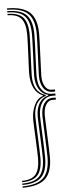

<svg xmlns="http://www.w3.org/2000/svg" viewBox="-65 -833 434 1068"><g transform="rotate(-5 152.0 -299.0)"><path d="M243.8 -316.2V-327.5H224.2Q202 -328 188.2 -350.4Q174.5 -372.8 174.5 -408.5Q174.5 -417.5 175.8 -448.5Q177 -479.5 178.6 -518.6Q180.2 -557.8 181.5 -592.4Q182.8 -627 182.8 -643Q182.8 -727 144.2 -763.5Q105.8 -800 17 -800V-792.2Q98.8 -792.2 134.1 -757.6Q169.5 -723 169.5 -643Q169.5 -627 168.2 -592.8Q167 -558.5 165.4 -519.6Q163.8 -480.8 162.5 -449.9Q161.2 -419 161.2 -410Q161.2 -368.8 178.1 -343.1Q195 -317.5 224.2 -316.2ZM17 186Q91.8 186 124 153.1Q156.2 120.2 156.2 44.5Q156.2 28.5 155 -5.5Q153.8 -39.5 152.1 -78Q150.5 -116.5 149.2 -147.2Q148 -178 148 -187.2Q148 -234.8 168.8 -263.9Q189.5 -293 224.2 -293.8H243.8V-305H224.2Q190 -305.5 169 -333.5Q148 -361.5 148 -411.5Q148 -420.5 149.2 -451.2Q150.5 -482 152.1 -520.5Q153.8 -559 155 -593.1Q156.2 -627.2 156.2 -643Q156.2 -718.8 124 -751.6Q91.8 -784.5 17 -784.5V-777Q84.5 -777 113.8 -745.9Q143 -714.8 143 -643Q143 -627.2 141.8 -593.5Q140.5 -559.8 138.9 -521.6Q137.2 -483.5 136 -452.9Q134.8 -422.2 134.8 -413Q134.8 -368 152.9 -338.4Q171 -308.8 203 -301.2V-297.2Q171 -289.8 152.9 -260.2Q134.8 -230.8 134.8 -185.8Q134.8 -176.2 136 -145.8Q137.2 -115.2 138.9 -77Q140.5 -38.8 141.8 -5Q143 28.8 143 44.5Q143 116 113.8 147.1Q84.5 178.2 17 178.2ZM17 170.5Q77.5 170.5 103.6 141.2Q129.8 112 129.8 44.5Q129.8 28.8 128.5 -4.8Q127.2 -38.2 125.6 -76.1Q124 -114 122.8 -144.4Q121.5 -174.8 121.5 -184.2Q121.5 -228.8 138.1 -257.6Q154.8 -286.5 189.5 -296.8V-301.8Q154.8 -312 138.1 -340.9Q121.5 -369.8 121.5 -414.2Q121.5 -423.8 122.8 -454.1Q124 -484.5 125.6 -522.5Q127.2 -560.5 128.5 -593.9Q129.8 -627.2 129.8 -643Q129.8 -710.8 103.6 -739.9Q77.5 -769 17 -769V-761.5Q70.2 -761.5 93.4 -734Q116.5 -706.5 116.5 -643Q116.5 -627.5 115.2 -596.2Q114 -565 112.4 -529.9Q110.8 -494.8 109.5 -466.6Q108.2 -438.5 108.2 -428.8Q108.2 -379.8 125 -346.4Q141.8 -313 173.5 -301.2V-297.2Q142.5 -287.8 125.4 -251.5Q108.2 -215.2 108.2 -169.8Q108.2 -160.2 109.5 -132Q110.8 -103.8 112.4 -68.6Q114 -33.5 115.2 -2.4Q116.5 28.8 116.5 44.5Q116.5 108 93.4 135.5Q70.2 163 17 163ZM17 201.5Q105.8 201.5 144.2 165Q182.8 128.5 182.8 44.5Q182.8 28.2 181.5 -6.2Q180.2 -40.8 178.6 -79.9Q177 -119 175.8 -150Q174.5 -181 174.5 -190Q174.5 -225.8 188.2 -248.2Q202 -270.8 224.2 -271H243.8V-282.2H224.2Q195 -281 178.1 -255.4Q161.2 -229.8 161.2 -188.5Q161.2 -179.5 162.5 -148.6Q163.8 -117.8 165.4 -79Q167 -40.2 168.2 -5.9Q169.5 28.5 169.5 44.5Q169.5 124.2 134.1 159Q98.8 193.8 17 193.8Z"/></g></svg>

Font: Big Shoulders Inline Display
Style: Regular
Weight: 400
Designer: Patric King
Foundry: XO Type Co
Version: Version 1.000